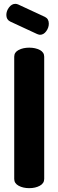

<svg xmlns="http://www.w3.org/2000/svg" viewBox="-20 -979 304 999"><path d="M54 -48V-684Q54 -707 77 -719Q100 -731 132 -731Q164 -731 187 -719Q210 -707 210 -684V-48Q210 -25 187 -12.5Q164 0 132 0Q100 0 77 -12.5Q54 -25 54 -48ZM173 -802 33 -867Q13 -877 13 -901Q13 -922 27 -940.5Q41 -959 60 -959Q66 -959 74 -956L214 -891Q234 -881 234 -856Q234 -835 220.5 -816.5Q207 -798 188 -798Q183 -798 173 -802Z"/></svg>

Font: Dosis
Style: ExtraBold
Weight: 800
Designer: EdgarTolentino, PabloImpallari, IginoMarini
Foundry: EdgarTolentino, PabloImpallari, IginoMarini
Version: Version 1.007